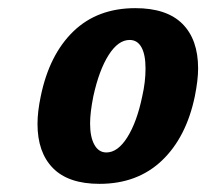

<svg xmlns="http://www.w3.org/2000/svg" viewBox="-20 -726 506 471"><path d="M72 -422Q72 -452 80 -490Q101 -592 160 -649Q219 -706 312 -706Q389 -706 427.5 -667.5Q466 -629 466 -558Q466 -530 458 -490Q437 -389 377 -332Q317 -275 224 -275Q148 -275 110 -313.5Q72 -352 72 -422ZM329 -490Q337 -525 337 -558Q337 -592 327 -610Q317 -628 298 -628Q270 -628 246.5 -591Q223 -554 209 -490Q201 -450 201 -423Q201 -390 211.5 -371Q222 -352 241 -352Q269 -352 292.5 -389.5Q316 -427 329 -490Z"/></svg>

Font: Taviraj
Style: Bold Italic
Weight: 700
Italic angle: -12°
Designer: Katatrad Team
Foundry: CadsonDemak
Version: Version 1.001